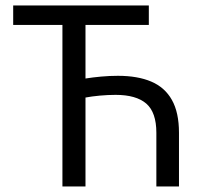

<svg xmlns="http://www.w3.org/2000/svg" viewBox="-20 -676 736 696"><path d="M206.3 0V-585.6H27.8V-656.3H519.5V-585.6H289.9V-391.4Q316 -395.6 346.7 -398.4Q377.3 -401.2 407.4 -401.2Q479.1 -401.2 528.4 -380.2Q577.7 -359.2 603.2 -313.6Q628.8 -268.1 628.8 -194.6V0H546.8V-194.6Q546.8 -268.8 510.2 -300.5Q473.5 -332.1 399.2 -332.1Q371.5 -332.1 341.7 -329.4Q311.8 -326.6 289.9 -322.4V0Z"/></svg>

Font: SourceSans3VF
Style: Regular
Weight: 200
Designer: Paul D. Hunt
Foundry: Adobe
Version: Version 3.052;hotconv 1.1.0;makeotfexe 2.6.0